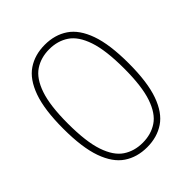

<svg xmlns="http://www.w3.org/2000/svg" viewBox="-211 -872 1004 1004"><g transform="rotate(-45 291.0 -370.0)"><path d="M291 9Q217 9 162.8 -27.5Q108.5 -64 78.8 -147.2Q49 -230.5 49 -370Q49 -509.5 78.8 -592.8Q108.5 -676 162.8 -712.5Q217 -749 291 -749Q365 -749 419.2 -712.5Q473.5 -676 503.2 -592.8Q533 -509.5 533 -370Q533 -230.5 503.2 -147.2Q473.5 -64 419.2 -27.5Q365 9 291 9ZM291 -24Q353 -24 399.2 -54.8Q445.5 -85.5 471.2 -160.5Q497 -235.5 497 -368Q497 -502.5 471.2 -578.2Q445.5 -654 399.2 -685Q353 -716 291 -716Q229 -716 182.8 -685.2Q136.5 -654.5 110.8 -579.5Q85 -504.5 85 -372Q85 -237.5 110.8 -161.8Q136.5 -86 182.8 -55Q229 -24 291 -24Z"/></g></svg>

Font: Encode Sans Condensed Thin
Style: Regular
Weight: 100
Width: 3
Designer: Multiple Designers
Foundry: Impallari Type
Version: Version 3.000; ttfautohint (v1.8.3) -l 8 -r 50 -G 200 -x 14 